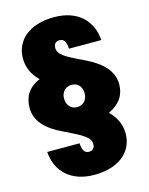

<svg xmlns="http://www.w3.org/2000/svg" viewBox="-137 -803 865 1118"><g transform="rotate(-15 295.5 -244.0)"><path d="M465 -97C541 -134 566 -184 566 -244C566 -324 506 -382 411 -428C296 -482 261 -503 261 -543C261 -568 275 -580 296 -580C319 -580 335 -565 337 -518H532C524 -635 443 -718 300 -718C148 -718 63 -639 63 -532C63 -481 83 -432 126 -391C51 -360 26 -303 26 -244C26 -164 84 -105 180 -61C294 -6 330 15 330 55C330 80 316 92 295 92C272 92 256 77 254 30H59C67 147 148 230 291 230C443 230 528 151 528 44C528 -7 508 -56 465 -97ZM296 -177C257 -177 234 -207 234 -244C234 -282 258 -311 297 -311C337 -311 358 -281 358 -244C358 -207 335 -177 296 -177Z"/></g></svg>

Font: Poppins STUK1
Style: Regular
Weight: 400
Designer: Jonny Pinhorn (original), Sammy Jo Hughes (modified version)
Foundry: Type Mafia
Version: Version 1.002;hotconv 1.0.109;makeotfexe 2.5.65596